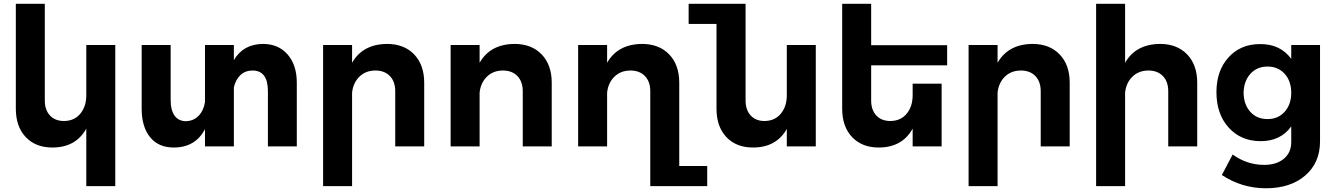

<svg xmlns="http://www.w3.org/2000/svg" viewBox="-20 -777 7102 1019"><path d="M438 -538.1H591.8V210.9H438V-94.2Q382.3 5.9 257.8 5.9Q168.9 5.9 116.5 -49.6Q64 -105 64 -200.2V-756.8H217.8V-244.1Q217.8 -193.4 245.1 -164.1Q272.5 -134.8 319.8 -134.8Q374.5 -135.3 406.2 -173.6Q438 -211.9 438 -272Z M1375 -543.9Q1457.5 -543.9 1506.3 -488Q1555.2 -432.1 1555.2 -337.9V0H1401.9V-293Q1401.9 -402.8 1319.8 -402.8Q1280.8 -402.3 1255.6 -378.2Q1230.5 -354 1221.2 -313V0H1067.9V-91.8Q1017.1 5.9 901.9 5.9Q820.8 5.9 776.4 -49.1Q731.9 -104 731.9 -200.2V-538.1H885.7V-244.1Q885.7 -192.4 906.7 -163.1Q927.7 -133.8 967.8 -133.8Q1007.8 -135.3 1034.2 -162.6Q1060.5 -189.9 1067.9 -234.9V-538.1H1221.2V-458Q1270.5 -542.5 1375 -543.9Z M2033.7 -543.9Q2124.5 -543.9 2178 -488.3Q2231.4 -432.6 2231.4 -337.9V0H2077.6V-293Q2077.6 -343.8 2049.3 -373.3Q2021 -402.8 1971.7 -402.8Q1919.9 -402.3 1887 -369.6Q1854 -336.9 1848.6 -285.2V210.9H1694.8V-538.1H1848.6V-443.8Q1904.8 -542.5 2033.7 -543.9Z M2710.4 -543.9Q2801.3 -543.9 2854.7 -488.3Q2908.2 -432.6 2908.2 -337.9V0H2754.4V-293Q2754.4 -343.8 2726.1 -373.3Q2697.8 -402.8 2648.4 -402.8Q2596.7 -402.3 2563.7 -369.6Q2530.8 -336.9 2525.4 -285.2V0H2371.6V-538.1H2525.4V-443.8Q2581.5 -542.5 2710.4 -543.9Z M3585 104H3733.4V210.9H3431.2V-293Q3431.2 -343.8 3402.8 -373.3Q3374.5 -402.8 3325.2 -402.8Q3273.4 -402.3 3240.5 -369.6Q3207.5 -336.9 3202.1 -285.2V0H3048.3V-538.1H3202.1V-443.8Q3258.3 -542.5 3387.2 -543.9Q3478 -543.9 3531.5 -488.3Q3585 -432.6 3585 -337.9Z M4155.8 -538.1H4309.6V0H4155.8V-92.8Q4100.1 5.9 3976.6 5.9Q3887.2 5.9 3835 -49.6Q3782.7 -105 3782.7 -200.2V-649.9H3634.8V-756.8H3937V-244.1Q3937 -193.4 3964.1 -164.1Q3991.2 -134.8 4037.6 -134.8Q4092.3 -135.3 4124 -173.6Q4155.8 -211.9 4155.8 -272Z M5006.8 -430.2H4603.5V-244.1Q4603.5 -193.4 4630.9 -164.1Q4658.2 -134.8 4705.6 -134.8Q4760.3 -135.3 4792 -173.6Q4823.7 -211.9 4823.7 -272V-333H4977.5V0H4823.7V-94.2Q4768.1 5.9 4643.6 5.9Q4554.7 5.9 4502.2 -49.6Q4449.7 -105 4449.7 -200.2V-756.8H4603.5V-537.1H5006.8Z M5459.5 -543.9Q5550.3 -543.9 5603.8 -488.3Q5657.2 -432.6 5657.2 -337.9V0H5503.4V-293Q5503.4 -343.8 5475.1 -373.3Q5446.8 -402.8 5397.5 -402.8Q5345.7 -402.3 5312.7 -369.6Q5279.8 -336.9 5274.4 -285.2V210.9H5120.6V-538.1H5274.4V-443.8Q5330.6 -542.5 5459.5 -543.9Z M6136.2 -543.9Q6227.1 -543.9 6280.5 -488.3Q6334 -432.6 6334 -337.9V0H6180.2V-293Q6180.2 -343.8 6151.9 -373.3Q6123.5 -402.8 6074.2 -402.8Q6022.5 -402.3 5989.5 -369.6Q5956.5 -336.9 5951.2 -285.2V210.9H5797.4V-756.8H5951.2V-443.8Q6007.3 -542.5 6136.2 -543.9Z M6833 -538.1H6985.8V-26.9Q6985.8 86.9 6907.2 154.5Q6828.6 222.2 6698.7 222.2Q6571.3 222.2 6464.8 151.9L6522 43Q6598.6 98.1 6689 98.1Q6754.9 98.1 6793.9 65.4Q6833 32.7 6833 -22.9V-106Q6776.4 -27.8 6670.9 -27.8Q6566.4 -27.8 6501.2 -99.6Q6436 -171.4 6436 -288.1Q6436 -401.9 6500 -472.4Q6564 -543 6667 -543Q6773.9 -544.4 6833 -464.8ZM6707 -145Q6763.2 -145 6798.1 -183.8Q6833 -222.7 6833 -284.2Q6833 -346.7 6798.1 -385.3Q6763.2 -423.8 6707 -423.8Q6650.9 -423.8 6616 -385Q6581.1 -346.2 6580.1 -284.2Q6581.1 -222.2 6615.7 -183.6Q6650.4 -145 6707 -145Z"/></svg>

Font: Montserrat arm SemiBold
Style: Regular
Weight: 600
Designer: Julieta Ulanovsky
Foundry: Julieta Ulanovsky
Version: Version 6.000;PS 006.000;hotconv 1.0.88;makeotf.lib2.5.64775